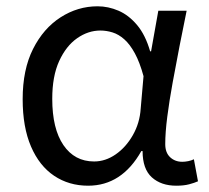

<svg xmlns="http://www.w3.org/2000/svg" viewBox="-20 -577 665 610"><path d="M260 13Q199 13 152 -18.5Q105 -50 78.5 -111.5Q52 -173 52 -262Q52 -356 85 -421.5Q118 -487 172.5 -522Q227 -557 290 -557Q324 -557 356.5 -543Q389 -529 415.5 -497.5Q442 -466 457 -414H460L483 -543H573Q562 -490 550.5 -431Q539 -372 528.5 -314.5Q518 -257 511.5 -206.5Q505 -156 505 -119Q505 -92 520.5 -77.5Q536 -63 559 -63Q568 -63 578 -65Q588 -67 596 -71L609 -1Q598 4 581 8.5Q564 13 540 13Q492 13 462.5 -13.5Q433 -40 433 -97H429Q367 13 260 13ZM279 -64Q315 -64 347.5 -86.5Q380 -109 402 -147.5Q424 -186 427 -232L436 -335Q424 -379 408.5 -407.5Q393 -436 375 -452Q357 -468 337.5 -474Q318 -480 299 -480Q260 -480 225 -455.5Q190 -431 168 -383Q146 -335 146 -263Q146 -168 181.5 -116Q217 -64 279 -64Z"/></svg>

Font: ukannada85
Style: Book
Weight: 400
Designer: Jelle Bosma - Monotype Design Team
Foundry: Monotype Imaging Inc.
Version: Version 2.003